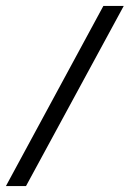

<svg xmlns="http://www.w3.org/2000/svg" viewBox="-20 -592 439 650"><path d="M0 38 330 -572H399L68 38Z"/></svg>

Font: Genos Thin Medium
Style: Italic
Weight: 500
Italic angle: -8°
Version: Version 1.010